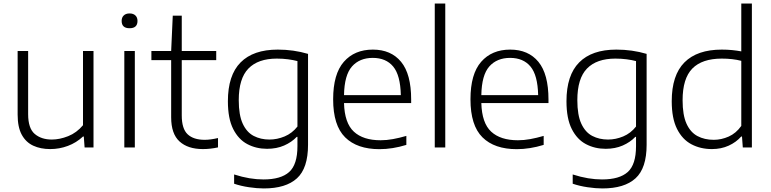

<svg xmlns="http://www.w3.org/2000/svg" viewBox="-20 -828 4328 1078"><path d="M262 9Q208 9 166.8 -10Q125.5 -29 102.2 -71.5Q79 -114 79 -184.5V-541.5H138V-187Q138 -107.5 175 -76Q212 -44.5 271 -44.5Q315 -44.5 362.8 -63.5Q410.5 -82.5 446 -125V-541.5H505V0H455L450.5 -61.5H446Q408.5 -26.5 361 -8.8Q313.5 9 262 9Z M678 0V-541.5H737V0ZM707.5 -669.5Q663 -669.5 663 -710.5Q663 -730 674.8 -741.2Q686.5 -752.5 707.5 -752.5Q728.5 -752.5 740.2 -741.2Q752 -730 752 -710.5Q752 -669.5 707.5 -669.5Z M1119 9Q1035 9 988 -33.8Q941 -76.5 941 -169.5V-490.5H830V-541.5H941L950 -740H1000.5V-541.5H1194V-490.5H1000.5V-180Q1000.5 -105 1033.5 -74Q1066.5 -43 1129.5 -43Q1161.5 -43 1204 -53V-0.5Q1161.5 9 1119 9Z M1461 230Q1423 230 1377.8 223.2Q1332.5 216.5 1294.5 203.5V151.5Q1339.5 166 1380.5 172.8Q1421.5 179.5 1459 179.5Q1557 179.5 1603.5 137.8Q1650 96 1650 -7V-59.5H1646Q1617.5 -29.5 1575.2 -11Q1533 7.5 1479.5 7.5Q1418.5 7.5 1368.8 -18.8Q1319 -45 1289.2 -103.8Q1259.5 -162.5 1259.5 -259.5Q1259.5 -405.5 1330.8 -477.5Q1402 -549.5 1539.5 -549.5Q1628.5 -549.5 1709.5 -525.5V-15Q1709.5 116.5 1647.2 173.2Q1585 230 1461 230ZM1493 -44.5Q1536 -44.5 1578 -62Q1620 -79.5 1650 -117.5V-485Q1627.5 -491 1597.8 -495Q1568 -499 1534 -499Q1429 -499 1374.8 -443.2Q1320.5 -387.5 1320.5 -265.5Q1320.5 -181.5 1343 -133.2Q1365.5 -85 1404.5 -64.8Q1443.5 -44.5 1493 -44.5Z M2110.5 9.5Q1985 9.5 1917.8 -57Q1850.5 -123.5 1850.5 -270.5Q1850.5 -412.5 1910.5 -481Q1970.5 -549.5 2073.5 -549.5Q2175.5 -549.5 2232 -480.8Q2288.5 -412 2288.5 -269.5V-249.5H1911.5Q1914.5 -137 1966.8 -88.8Q2019 -40.5 2117 -40.5Q2150.5 -40.5 2186.2 -47Q2222 -53.5 2261.5 -65V-14.5Q2183.5 9.5 2110.5 9.5ZM2073 -503Q1999 -503 1956.2 -454.8Q1913.5 -406.5 1911.5 -294H2230.5Q2228 -406 2187.5 -454.5Q2147 -503 2073 -503Z M2421 0V-808H2480V0Z M2881.5 9.5Q2756 9.5 2688.8 -57Q2621.5 -123.5 2621.5 -270.5Q2621.5 -412.5 2681.5 -481Q2741.5 -549.5 2844.5 -549.5Q2946.5 -549.5 3003 -480.8Q3059.5 -412 3059.5 -269.5V-249.5H2682.5Q2685.5 -137 2737.8 -88.8Q2790 -40.5 2888 -40.5Q2921.5 -40.5 2957.2 -47Q2993 -53.5 3032.5 -65V-14.5Q2954.5 9.5 2881.5 9.5ZM2844 -503Q2770 -503 2727.2 -454.8Q2684.5 -406.5 2682.5 -294H3001.5Q2999 -406 2958.5 -454.5Q2918 -503 2844 -503Z M3362 230Q3324 230 3278.8 223.2Q3233.5 216.5 3195.5 203.5V151.5Q3240.5 166 3281.5 172.8Q3322.5 179.5 3360 179.5Q3458 179.5 3504.5 137.8Q3551 96 3551 -7V-59.5H3547Q3518.5 -29.5 3476.2 -11Q3434 7.5 3380.5 7.5Q3319.5 7.5 3269.8 -18.8Q3220 -45 3190.2 -103.8Q3160.5 -162.5 3160.5 -259.5Q3160.5 -405.5 3231.8 -477.5Q3303 -549.5 3440.5 -549.5Q3529.5 -549.5 3610.5 -525.5V-15Q3610.5 116.5 3548.2 173.2Q3486 230 3362 230ZM3394 -44.5Q3437 -44.5 3479 -62Q3521 -79.5 3551 -117.5V-485Q3528.5 -491 3498.8 -495Q3469 -499 3435 -499Q3330 -499 3275.8 -443.2Q3221.5 -387.5 3221.5 -265.5Q3221.5 -181.5 3244 -133.2Q3266.5 -85 3305.5 -64.8Q3344.5 -44.5 3394 -44.5Z M3977 9Q3913 9 3862 -18Q3811 -45 3781.2 -104.2Q3751.5 -163.5 3751.5 -259.5Q3751.5 -406 3823 -477.8Q3894.5 -549.5 4032.5 -549.5Q4062 -549.5 4090.2 -546.8Q4118.5 -544 4142 -539.5V-808H4201.5V0H4150.5L4146 -61.5H4141.5Q4113.5 -29.5 4071.2 -10.2Q4029 9 3977 9ZM3987.5 -43Q4030 -43 4071.2 -61.2Q4112.5 -79.5 4142 -121V-486.5Q4093.5 -499 4032.5 -499Q3922 -499 3867.2 -443.2Q3812.5 -387.5 3812.5 -265Q3812.5 -182 3834.5 -133.5Q3856.5 -85 3896 -64Q3935.5 -43 3987.5 -43Z"/></svg>

Font: Encode Sans Semi Expanded Light
Style: Regular
Weight: 300
Width: 6
Designer: Multiple Designers
Foundry: Impallari Type
Version: Version 3.000; ttfautohint (v1.8.3) -l 8 -r 50 -G 200 -x 14 